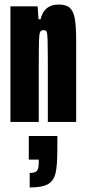

<svg xmlns="http://www.w3.org/2000/svg" viewBox="-20 -538 380 847"><path d="M26 -510H146L150 -453H159Q174 -518 239 -518Q272 -518 288 -503.5Q304 -489 310 -456Q316 -423 316 -360V0H191V-277Q191 -330 190 -361.5Q189 -393 185.5 -399Q182 -405 171 -405Q161 -405 157 -396.5Q153 -388 152 -358Q151 -328 151 -244V0H26ZM151 179V166H107V62H233V121Q233 192 225 226Q217 260 191.5 274.5Q166 289 111 289V225Q135 225 143 215.5Q151 206 151 179Z"/></svg>

Font: Saira Ultra Condensed Black
Style: Regular
Weight: 900
Width: 1
Designer: Hector Gatti with collaboration of the Omnibus-Type team
Foundry: Omnibus-Type
Version: Version 1.001; ttfautohint (v1.8)